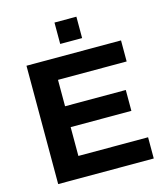

<svg xmlns="http://www.w3.org/2000/svg" viewBox="-127 -977 936 1075"><g transform="rotate(-15 341.5 -439.5)"><path d="M76 0V-686H624V-564H226V-411H578V-290H226V-123H630V0ZM290 -755V-879H417V-755Z"/></g></svg>

Font: Archivo SemiBold
Style: Bold
Weight: 700
Version: Version 2.001